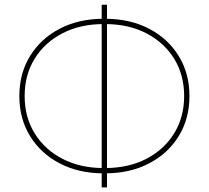

<svg xmlns="http://www.w3.org/2000/svg" viewBox="-20 -771 885 814"><path d="M418.9 -36.1Q314.5 -36.1 233.9 -77.9Q153.3 -119.6 107.7 -193.6Q62 -267.6 62 -363.8Q62 -460 107.7 -533.9Q153.3 -607.9 233.9 -649.7Q314.5 -691.4 418.9 -691.4H425.8Q530.8 -691.4 611.3 -649.7Q691.9 -607.9 737.5 -533.9Q783.2 -460 783.2 -363.8Q783.2 -267.6 737.5 -193.6Q691.9 -119.6 611.3 -77.9Q530.8 -36.1 425.8 -36.1ZM418.9 -58.6H425.8Q524.9 -58.6 600.3 -97.7Q675.8 -136.7 718.3 -205.6Q760.7 -274.4 760.7 -363.8Q760.7 -453.6 718.3 -522.2Q675.8 -590.8 600.3 -629.9Q524.9 -668.9 425.8 -668.9H418.9Q320.3 -668.9 244.9 -629.9Q169.4 -590.8 127 -522.2Q84.5 -453.6 84.5 -363.8Q84.5 -274.4 127 -205.6Q169.4 -136.7 244.9 -97.7Q320.3 -58.6 418.9 -58.6ZM411.1 23.4V-751H433.6V23.4Z"/></svg>

Font: Inter 20pt Thin
Style: Regular
Weight: 250
Version: Version 4.001;git-66647c0bb